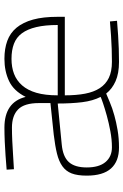

<svg xmlns="http://www.w3.org/2000/svg" viewBox="135 -684 558 868"><g transform="rotate(-90 414.0 -250.0)"><path d="M569 -23Q595 -23 626.5 -24Q658 -25 686 -27Q719 -29 751 -32L754 0Q721 3 688 5Q660 7 627.5 8Q595 9 568 9Q516 9 481 -6.5Q446 -22 425 -49L387 -33Q359 -21 326 -12Q298 -4 260.5 2.5Q223 9 181 9Q119 9 86.5 -27Q54 -63 54 -137Q54 -179 64 -205Q74 -231 96.5 -247Q119 -263 154 -271.5Q189 -280 239 -286L382 -301V-353Q382 -419 353.5 -447Q325 -475 271 -475Q243 -475 210.5 -473.5Q178 -472 149 -470Q116 -468 83 -466L81 -499Q113 -501 146 -504Q174 -506 207.5 -507.5Q241 -509 271 -509Q386 -509 410 -413Q437 -467 481.5 -488Q526 -509 582 -509Q628 -509 663.5 -496Q699 -483 723 -454Q747 -425 759.5 -379.5Q772 -334 772 -269V-236H417Q417 -184 424.5 -144.5Q432 -105 449.5 -78Q467 -51 496 -37Q525 -23 569 -23ZM182 -23Q217 -23 254.5 -30Q292 -37 324.5 -46Q357 -55 380.5 -63Q404 -71 410 -74Q392 -109 386 -157.5Q380 -206 380 -268L196 -250Q140 -245 115.5 -218Q91 -191 91 -137Q91 -81 115.5 -52Q140 -23 182 -23ZM735 -268Q735 -325 725.5 -365Q716 -405 697.5 -430Q679 -455 650 -466Q621 -477 582 -477Q544 -477 514 -465.5Q484 -454 462 -429Q440 -404 428.5 -364.5Q417 -325 417 -268Z"/></g></svg>

Font: Panefresco 1wt
Style: Regular
Weight: 250
Version: Version 1.000